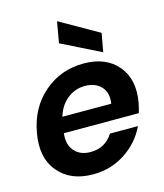

<svg xmlns="http://www.w3.org/2000/svg" viewBox="-120 -902 857 1002"><g transform="rotate(-15 308.5 -401.5)"><path d="M335 -448Q282 -448 240 -414.5Q198 -381 181 -323H445Q454 -381 422.5 -414.5Q391 -448 335 -448ZM549 -174Q512 -94 434.5 -42.5Q357 9 259 9Q137 9 72 -69.5Q7 -148 31 -277Q54 -407 144.5 -485Q235 -563 359 -563Q480 -563 543 -487.5Q606 -412 584 -290Q578 -260 571 -238H166Q159 -177 190 -142Q221 -107 276 -107Q356 -107 398 -174ZM263 -698 283 -812 492 -693 474 -593Z"/></g></svg>

Font: Poppins SemiBold
Style: Italic
Weight: 600
Italic angle: -10°
Designer: Ninad Kale (Devanagari), Jonny Pinhorn (Latin)
Foundry: Indian Type Foundry
Version: Version 3.200;PS 1.000;hotconv 16.6.54;makeotf.lib2.5.65590